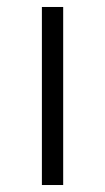

<svg xmlns="http://www.w3.org/2000/svg" viewBox="-20 -530 301 550"><path d="M100 0V-510H161V0Z"/></svg>

Font: Saira SemiExpanded Light
Style: Regular
Weight: 300
Width: 6
Designer: Hector Gatti with collaboration of the Omnibus-Type team
Foundry: Omnibus-Type
Version: Version 1.101